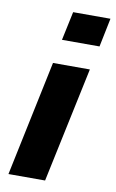

<svg xmlns="http://www.w3.org/2000/svg" viewBox="-85 -790 504 836"><g transform="rotate(10 167.0 -371.5)"><path d="M142 -616 169 -743H334L308 -616ZM14 0 121 -510H284L176 0Z"/></g></svg>

Font: Saira Thin
Style: Bold Italic
Weight: 700
Italic angle: -12°
Version: Version 1.101